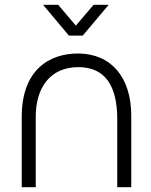

<svg xmlns="http://www.w3.org/2000/svg" viewBox="-20 -775 624 795"><path d="M465.5 -281V0H523.5V-295.5C523.5 -456 439.5 -552.5 304.5 -553.5C184 -554 70 -485.5 70 -291.5V0H128V-291.5C128 -410.5 186.5 -497 304.5 -497C417 -497 465.5 -417.5 465.5 -281ZM158.5 -755 265.5 -627.5H322.5L430 -755H367.5L294 -669L221 -755Z"/></svg>

Font: Eudonet Light
Style: Regular
Weight: 300
Designer: Mikhail Sharanda
Foundry: Mikhail Sharanda
Version: Version 4.503;Glyphs 3.1.2 (3151)